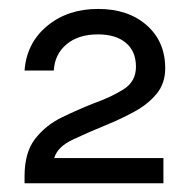

<svg xmlns="http://www.w3.org/2000/svg" viewBox="-20 -775 424 430"><path d="M101.5 -421H346V-364.5H35V-380.5Q35 -434 59 -464.5Q83 -495 119.2 -512.5Q155.5 -530 191 -544Q229 -557.5 256.8 -575Q284.5 -592.5 284.5 -625.5Q284.5 -660 262 -679Q239.5 -698 199.5 -698Q155.5 -698 129 -675.8Q102.5 -653.5 100.5 -617H35Q39.5 -678.5 85.5 -716.8Q131.5 -755 199.5 -755Q267 -755 308.5 -718.5Q350 -682 350 -622Q350 -588.5 331.2 -565.5Q312.5 -542.5 283.2 -526.2Q254 -510 222.5 -497Q177 -478.5 142.8 -462.2Q108.5 -446 101.5 -421Z"/></svg>

Font: Overused Grotesk Book
Style: Regular
Weight: 375
Version: Version 0.004